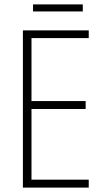

<svg xmlns="http://www.w3.org/2000/svg" viewBox="-20 -852 475 872"><path d="M356 -832H130V-800H356ZM383 0V-36H123V-357H369V-393H123V-679H383V-714H84V0Z"/></svg>

Font: Noto Sans Hebrew Condensed ExtraLight
Style: Regular
Weight: 200
Width: 3
Designer: Monotype Design Team
Foundry: Monotype Imaging Inc.
Version: Version 2.004